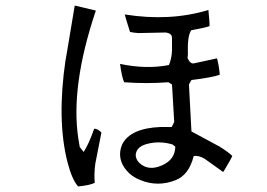

<svg xmlns="http://www.w3.org/2000/svg" viewBox="-20 -665 960 691"><path d="M816 -104Q813 -95 786 -50Q784 -48 783 -46L716 -94Q693 -107 677 -103Q660 -36 613 -17Q548 9 485 -17Q454 -29 435 -52Q404 -89 415 -132Q417 -139 420 -146Q450 -204 559 -208Q570 -208 598 -208L607 -226L599 -361L586 -369Q507 -363 427 -369Q419 -384 412 -435Q507 -415 588 -431Q598 -454 599 -483V-529Q599 -543 582 -547Q579 -548 576 -548L478 -546Q462 -547 448 -550Q431 -603 429 -613Q591 -587 730 -629Q735 -581 734 -571Q722 -566 668 -556Q655 -535 656 -486Q657 -467 655 -456Q665 -434 678 -437L761 -455Q768 -430 771 -396Q743 -386 669 -377L660 -361L669 -192L771 -137Q797 -121 816 -104ZM611 -137 601 -145Q555 -159 509 -147Q486 -141 476 -128Q461 -107 476 -85Q479 -81 482 -78Q514 -49 561 -69Q604 -87 610 -126Q611 -132 611 -137ZM345 -188Q324 -80 323 -76Q318 -38 321 -7Q303 2 261 6Q239 -19 223 -81Q184 -233 216 -450Q213 -428 249 -645L325 -627Q233 -354 262 -166Q264 -151 267 -136L281 -118Q300 -147 319 -202Q333 -201 345 -188Z"/></svg>

Font: cwTeXYen
Style: Medium
Weight: 500
Version: Version 1.17